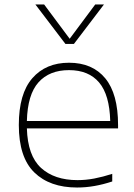

<svg xmlns="http://www.w3.org/2000/svg" viewBox="-20 -828 600 857"><path d="M324 9Q202 9 133 -58.5Q64 -126 64 -270Q64 -409.5 124.2 -478.8Q184.5 -548 288 -548Q392.5 -548 449.8 -478.5Q507 -409 507 -270V-255H100Q103.5 -133 163.2 -78.5Q223 -24 326 -24Q363 -24 401 -31.2Q439 -38.5 481 -52V-18Q440 -4.5 401.5 2.2Q363 9 324 9ZM288 -515Q200.5 -515 151.8 -460.5Q103 -406 100 -288H472Q469 -405 422.2 -460Q375.5 -515 288 -515ZM272 -632 138 -808H177L291 -655L405 -808H444L310 -632Z"/></svg>

Font: Encode Sans Expanded Thin
Style: Regular
Weight: 100
Width: 7
Designer: Multiple Designers
Foundry: Impallari Type
Version: Version 3.000; ttfautohint (v1.8.3) -l 8 -r 50 -G 200 -x 14 